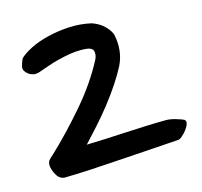

<svg xmlns="http://www.w3.org/2000/svg" viewBox="-52 -603 503 479"><g transform="rotate(-10 199.5 -363.5)"><path d="M259 -509Q272 -467 258 -430Q250 -410 237 -386Q224 -362 208 -337.5Q192 -313 175 -290.5Q158 -268 144 -250Q162 -252 188.5 -255.5Q215 -259 243.5 -263Q272 -267 299.5 -270.5Q327 -274 349 -276Q360 -277 374.5 -274Q389 -271 394 -269Q400 -266 398.5 -258.5Q397 -251 392 -243Q387 -235 380.5 -228.5Q374 -222 370 -222Q338 -217 299.5 -211Q261 -205 222 -199Q183 -193 145.5 -187.5Q108 -182 78 -179Q64 -177 54.5 -190Q45 -203 43 -217Q43 -219 44 -224Q45 -229 56 -240Q98 -287 138.5 -343.5Q179 -400 202 -456Q205 -464 204 -471.5Q203 -479 200 -481Q195 -485 187.5 -485.5Q180 -486 170 -485Q156 -484 141 -480Q126 -476 111.5 -471Q97 -466 85 -460.5Q73 -455 64 -451Q52 -445 44 -446Q36 -447 30.5 -450.5Q25 -454 22 -458Q19 -462 19 -464Q18 -469 20 -477Q22 -485 24 -490Q33 -501 52.5 -513Q72 -525 97.5 -533.5Q123 -542 151.5 -546Q180 -550 209 -546Q228 -541 240.5 -531Q253 -521 259 -509Z"/></g></svg>

Font: Nanum Pen
Style: Regular
Weight: 400
Designer: Doo-yul Kwak; Hyunghwan Choi; Nicolas Noh;
Foundry: NHN Corporation
Version: Version 1.10